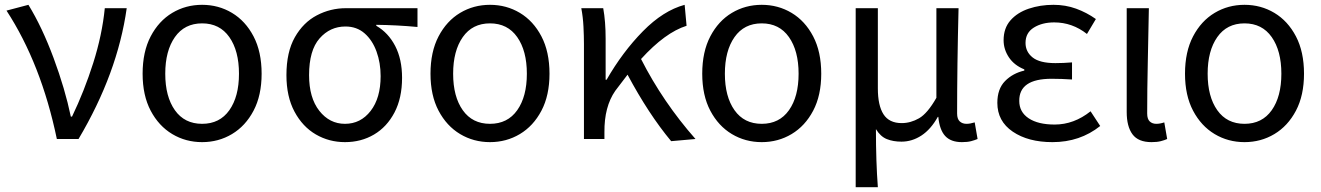

<svg xmlns="http://www.w3.org/2000/svg" viewBox="-20 -577 5484 797"><path d="M216 0Q151 -312 7 -533L98 -557Q155 -464 202.5 -336Q250 -208 274 -93H279Q330 -199 367 -315.5Q404 -432 415 -543H506Q468 -273 306 0Z M819 13Q751 13 695 -20.5Q639 -54 605.5 -117.5Q572 -181 572 -271Q572 -362 605.5 -426Q639 -490 695 -523.5Q751 -557 819 -557Q887 -557 943 -523.5Q999 -490 1032.5 -426Q1066 -362 1066 -271Q1066 -181 1032.5 -117.5Q999 -54 943 -20.5Q887 13 819 13ZM819 -63Q892 -63 932 -119.5Q972 -176 972 -271Q972 -366 932 -423Q892 -480 819 -480Q746 -480 706 -423Q666 -366 666 -271Q666 -176 706 -119.5Q746 -63 819 -63Z M1412 13Q1346 13 1291 -19Q1236 -51 1202.5 -113.5Q1169 -176 1169 -265Q1169 -361 1204 -422.5Q1239 -484 1295.5 -513.5Q1352 -543 1416 -543H1713V-465Q1627 -473 1542 -474V-470Q1592 -441 1620.5 -386Q1649 -331 1649 -254Q1649 -170 1617.5 -110Q1586 -50 1532.5 -18.5Q1479 13 1412 13ZM1412 -63Q1477 -63 1518.5 -116.5Q1560 -170 1560 -261Q1560 -316 1543 -363Q1526 -410 1493.5 -438.5Q1461 -467 1414 -467Q1350 -467 1306.5 -417.5Q1263 -368 1263 -265Q1263 -171 1305.5 -117Q1348 -63 1412 -63Z M2014 13Q1946 13 1890 -20.5Q1834 -54 1800.5 -117.5Q1767 -181 1767 -271Q1767 -362 1800.5 -426Q1834 -490 1890 -523.5Q1946 -557 2014 -557Q2082 -557 2138 -523.5Q2194 -490 2227.5 -426Q2261 -362 2261 -271Q2261 -181 2227.5 -117.5Q2194 -54 2138 -20.5Q2082 13 2014 13ZM2014 -63Q2087 -63 2127 -119.5Q2167 -176 2167 -271Q2167 -366 2127 -423Q2087 -480 2014 -480Q1941 -480 1901 -423Q1861 -366 1861 -271Q1861 -176 1901 -119.5Q1941 -63 2014 -63Z M2766 9Q2672 -104 2585 -267L2534 -200Q2488 -134 2489 -28V0H2404V-394Q2404 -427 2402 -466.5Q2400 -506 2393 -543H2484Q2494 -488 2494 -416V-246H2498Q2564 -361 2648.5 -447Q2733 -533 2822 -557L2830 -470Q2741 -442 2641 -332Q2732 -153 2867 0Z M3142 13Q3074 13 3018 -20.5Q2962 -54 2928.5 -117.5Q2895 -181 2895 -271Q2895 -362 2928.5 -426Q2962 -490 3018 -523.5Q3074 -557 3142 -557Q3210 -557 3266 -523.5Q3322 -490 3355.5 -426Q3389 -362 3389 -271Q3389 -181 3355.5 -117.5Q3322 -54 3266 -20.5Q3210 13 3142 13ZM3142 -63Q3215 -63 3255 -119.5Q3295 -176 3295 -271Q3295 -366 3255 -423Q3215 -480 3142 -480Q3069 -480 3029 -423Q2989 -366 2989 -271Q2989 -176 3029 -119.5Q3069 -63 3142 -63Z M3532 200V-543H3624V-210Q3624 -139 3647.5 -102.5Q3671 -66 3723 -66Q3760 -66 3795 -86Q3830 -106 3867 -171V-543H3959Q3953 -303 3953 -106Q3953 -83 3964 -73Q3975 -63 3992 -63Q4007 -63 4026 -69L4038 0Q4026 5 4011 9Q3996 13 3973 13Q3927 13 3903.5 -12.5Q3880 -38 3875 -92H3873Q3844 -40 3805 -14.5Q3766 11 3722 11Q3688 11 3661.5 0.5Q3635 -10 3616 -41Q3616 95 3624 200Z M4349 13Q4248 13 4184 -30.5Q4120 -74 4120 -150Q4120 -208 4152 -240.5Q4184 -273 4232 -284V-289Q4190 -306 4168 -339Q4146 -372 4146 -410Q4146 -460 4174.5 -492.5Q4203 -525 4250.5 -541Q4298 -557 4353 -557Q4403 -557 4447 -541Q4491 -525 4529 -498L4492 -436Q4431 -484 4356 -484Q4306 -484 4271.5 -462.5Q4237 -441 4237 -399Q4237 -362 4266.5 -338.5Q4296 -315 4361 -315Q4394 -315 4430 -318V-247Q4386 -250 4345 -250Q4210 -250 4211 -158Q4211 -112 4250 -86Q4289 -60 4358 -60Q4438 -60 4507 -115L4547 -54Q4463 13 4349 13Z M4760 13Q4705 13 4681 -19.5Q4657 -52 4657 -112V-543H4749Q4747 -432 4744.5 -318Q4742 -204 4742 -106Q4742 -83 4752.5 -73Q4763 -63 4780 -63Q4795 -63 4813 -69L4825 0Q4814 5 4798.5 9Q4783 13 4760 13Z M5146 13Q5078 13 5022 -20.5Q4966 -54 4932.5 -117.5Q4899 -181 4899 -271Q4899 -362 4932.5 -426Q4966 -490 5022 -523.5Q5078 -557 5146 -557Q5214 -557 5270 -523.5Q5326 -490 5359.5 -426Q5393 -362 5393 -271Q5393 -181 5359.5 -117.5Q5326 -54 5270 -20.5Q5214 13 5146 13ZM5146 -63Q5219 -63 5259 -119.5Q5299 -176 5299 -271Q5299 -366 5259 -423Q5219 -480 5146 -480Q5073 -480 5033 -423Q4993 -366 4993 -271Q4993 -176 5033 -119.5Q5073 -63 5146 -63Z"/></svg>

Font: Gothic Nguyen
Style: Regular
Weight: 400
Designer: MORI Takayuki
Version: Version 1.220;July 21, 2023;FontCreator 14.0.0.2814 64-bit